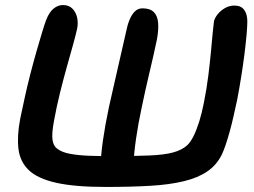

<svg xmlns="http://www.w3.org/2000/svg" viewBox="-20 -732 1004 760"><path d="M398 8Q276 8 202.5 -8.5Q129 -25 94 -58.5Q59 -92 53 -143Q47 -194 60 -262Q68 -300 78 -346Q88 -392 100 -438.5Q112 -485 124 -527Q136 -569 146 -602Q156 -635 162 -651Q174 -683 191.5 -697.5Q209 -712 229 -712Q253 -712 267 -697.5Q281 -683 285.5 -661.5Q290 -640 285 -617Q280 -594 269 -554.5Q258 -515 244.5 -467Q231 -419 217.5 -364.5Q204 -310 194 -255Q184 -202 188 -177.5Q192 -153 207 -143Q225 -129 258 -123Q291 -117 331.5 -115.5Q372 -114 417 -114Q511 -114 570.5 -116.5Q630 -119 665 -128.5Q700 -138 721 -157Q734 -169 746 -193Q758 -217 768.5 -250.5Q779 -284 787 -325Q798 -380 804.5 -432Q811 -484 815 -527.5Q819 -571 822 -602.5Q825 -634 827 -648Q830 -661 841.5 -675.5Q853 -690 870.5 -700Q888 -710 908 -710Q934 -710 946.5 -693Q959 -676 959 -647Q959 -628 956 -594Q953 -560 947.5 -516.5Q942 -473 934.5 -426.5Q927 -380 919 -338Q912 -306 905 -274.5Q898 -243 890 -214Q882 -185 874 -161Q866 -137 858 -120Q837 -78 800 -53Q763 -28 707 -14.5Q651 -1 574.5 3.5Q498 8 398 8ZM378 -71Q379 -117 387.5 -176.5Q396 -236 411 -307Q419 -344 429 -386.5Q439 -429 448 -470Q457 -511 465.5 -546.5Q474 -582 479 -606Q484 -632 492.5 -653Q501 -674 513.5 -686.5Q526 -699 544 -699Q574 -699 589 -684Q604 -669 606 -640.5Q608 -612 601 -575Q588 -513 571.5 -444Q555 -375 541 -307Q527 -242 518.5 -183Q510 -124 508 -76Z"/></svg>

Font: Shantell Sans SemiBold
Style: Italic
Weight: 600
Italic angle: -11°
Designer: Stephen Nixon, Anya Danilova, Shantell Martin
Foundry: Arrow Type
Version: Version 1.011;[c5ecc13dd]